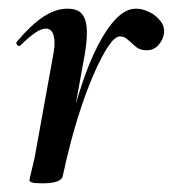

<svg xmlns="http://www.w3.org/2000/svg" viewBox="-20 -415 399 443"><path d="M125 -10 115 -11Q125 -62 138.5 -115.5Q152 -169 168.5 -219Q185 -269 205 -308.5Q225 -348 247.5 -371.5Q270 -395 294 -395Q309 -395 325 -387Q341 -379 351 -365.5Q361 -352 358 -336Q356 -323 345.5 -311Q335 -299 318 -299Q303 -299 293.5 -307Q284 -315 275.5 -323Q267 -331 257 -331Q245 -331 230 -308.5Q215 -286 199 -250Q183 -214 168.5 -171Q154 -128 143 -85.5Q132 -43 125 -10ZM78 8Q60 8 54 6Q48 4 48 1Q48 -3 54 -26Q60 -49 64 -74L102 -284Q107 -309 105.5 -323Q104 -337 99 -343Q94 -349 86 -349Q75 -349 60 -338.5Q45 -328 27 -310Q24 -307 20 -311Q16 -315 19 -319Q53 -359 81 -377Q109 -395 136 -395Q157 -395 167.5 -384.5Q178 -374 180 -351.5Q182 -329 176 -292L125 -10Q123 8 78 8Z"/></svg>

Font: Cormorant Light SemiBold
Style: Italic
Weight: 600
Italic angle: -10°
Version: Version 4.000